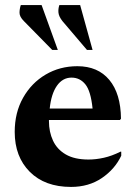

<svg xmlns="http://www.w3.org/2000/svg" viewBox="-20 -727 536 757"><path d="M260 10Q157 10 97.5 -49.5Q38 -109 38 -207Q38 -283 71 -341.5Q104 -400 160 -433Q216 -466 285 -466Q366 -466 411 -412Q456 -358 457 -259L453 -254H173V-249Q173 -207 189 -172.5Q205 -138 239.5 -118Q274 -98 329 -98Q358 -98 389.5 -105Q421 -112 455 -129H458V-113Q433 -60 381.5 -25Q330 10 260 10ZM262 -421Q227 -421 204.5 -389Q182 -357 176 -299H345Q338 -368 316.5 -394.5Q295 -421 262 -421ZM186 -530 74 -644Q57 -661 57 -676.5Q57 -692 62 -707H144L208 -530ZM323 -530 226 -644Q212 -662 210.5 -677Q209 -692 214 -707H296L345 -530Z"/></svg>

Font: Spectral
Style: Bold
Weight: 700
Designer: Jean-Baptiste Levee
Foundry: Production Type
Version: Version 2.001